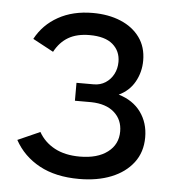

<svg xmlns="http://www.w3.org/2000/svg" viewBox="-44 -571 558 619"><g transform="rotate(5 235.0 -261.5)"><path d="M25 -101 97 -133Q115 -101 148.5 -83Q182 -65 230 -65Q287 -65 320 -90Q353 -115 353 -157Q353 -195 326.5 -218.5Q300 -242 252 -243H199V-301H255Q276 -301 292.5 -311.5Q309 -322 318.5 -340Q328 -358 328 -380Q328 -415 303 -436.5Q278 -458 228 -458Q187 -458 159.5 -442Q132 -426 115 -394L48 -430Q73 -477 120.5 -503.5Q168 -530 232 -530Q283 -530 322.5 -513.5Q362 -497 384.5 -466Q407 -435 407 -391Q407 -354 389.5 -322.5Q372 -291 338 -275Q385 -261 410 -226.5Q435 -192 435 -145Q435 -97 409 -63Q383 -29 338 -11Q293 7 234 7Q158 7 105.5 -21.5Q53 -50 25 -101Z"/></g></svg>

Font: YasnoRaleway Medium
Style: Regular
Weight: 500
Designer: Matt McInerney, Pablo Impallari, Rodrigo Fuenzalida
Foundry: Matt McInerney, Pablo Impallari, Rodrigo Fuenzalida
Version: Version 4.026